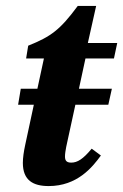

<svg xmlns="http://www.w3.org/2000/svg" viewBox="-20 -613 415 647"><path d="M144 14C240 14 291 -49 320 -89L289 -112C260 -77 241 -65 220 -65C203 -65 199 -73 199 -86C199 -103 207 -136 207 -136L234 -260H345L357 -314H246L268 -416H364L375 -468H276L304 -593H242C182 -512 152 -490 75 -459L68 -416H128L106 -314H50L41 -260H94L65 -125C60 -102 57 -81 57 -64C57 -5 92 14 144 14Z"/></svg>

Font: STIX Two Text
Style: Bold Italic
Weight: 700
Italic angle: -12°
Designer: Ross Mills, John Hudson & Paul Hanslow, Tiro Typeworks Ltd; with prior portions MicroPress Inc. and Coen Hoffman, Elsevi
Foundry: Tiro Typeworks Ltd
Version: Version 2.13 b171